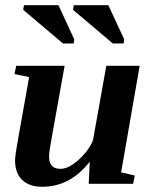

<svg xmlns="http://www.w3.org/2000/svg" viewBox="-20 -715 596 747"><path d="M170.9 -105.5Q170.9 -58.1 215.3 -58.1Q246.6 -58.1 285.6 -93Q324.7 -127.9 341.8 -169.4L393.6 -459H523.4L451.2 -44.4L504.4 -32.2L498 0H325.2L329.1 -85.9Q253.4 11.7 143.6 11.7Q94.2 11.7 66.4 -14.9Q38.6 -41.5 38.6 -91.3Q38.6 -100.6 41.7 -123Q44.9 -145.5 93.3 -415L36.6 -426.8L43 -459H231.4L181.6 -181.6Q170.9 -125.5 170.9 -105.5ZM225.1 -545.9 70.3 -676.8 73.2 -694.8H207.5L269 -561.5L266.6 -545.9ZM418.9 -545.9 264.2 -676.8 267.1 -694.8H401.4L463.4 -561.5L460.9 -545.9Z"/></svg>

Font: Tinos
Style: Bold Italic
Weight: 700
Italic angle: -16.333°
Designer: Steve Matteson
Foundry: Monotype Imaging Inc.
Version: Version 1.23